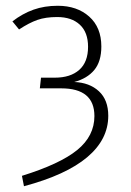

<svg xmlns="http://www.w3.org/2000/svg" viewBox="-20 -552 454 665"><path d="M331 -391Q331 -339 306.5 -309.5Q282 -280 237 -268Q290 -266 322.5 -236Q355 -206 355 -151Q355 -69 282 -7.5Q209 54 63 93L56 57Q188 16 247.5 -32.5Q307 -81 307 -150Q307 -246 192 -246H118L122 -283H170Q224 -283 254.5 -310Q285 -337 285 -390Q285 -440 256.5 -466.5Q228 -493 178 -493Q138 -493 109.5 -483Q81 -473 46 -450L23 -478Q58 -505 96 -518.5Q134 -532 180 -532Q247 -532 289 -494.5Q331 -457 331 -391Z"/></svg>

Font: Fira Sans Condensed ExtraLight
Style: Regular
Weight: 275
Width: 3
Designer: Carrois Corporate & Edenspiekermann AG
Foundry: Carrois Corporate GbR & Edenspiekermann AG
Version: Version 4.203